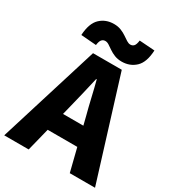

<svg xmlns="http://www.w3.org/2000/svg" viewBox="-234 -1107 1128 1238"><g transform="rotate(30 330.0 -488.0)"><path d="M-8 0 223 -745H437L668 0H480L387 -372Q372 -428 357.5 -491Q343 -554 328 -611H324Q311 -553 296 -490.5Q281 -428 267 -372L174 0ZM149 -171V-309H509V-171ZM409 -790Q379 -790 355.5 -799.5Q332 -809 314 -821.5Q296 -834 281.5 -843.5Q267 -853 253 -853Q238 -853 227.5 -842Q217 -831 213 -800L99 -809Q104 -898 145 -937Q186 -976 247 -976Q277 -976 300.5 -966.5Q324 -957 342 -944.5Q360 -932 375 -922.5Q390 -913 403 -913Q419 -913 429 -924Q439 -935 443 -966L557 -958Q553 -868 511.5 -829Q470 -790 409 -790Z"/></g></svg>

Font: Noto Sans SC Black
Style: Regular
Weight: 900
Designer: Ryoko NISHIZUKA  (kana, bopomofo & ideographs); Paul D. Hunt (Latin, Greek & Cyrillic); Sandoll Communications , Soo-you
Foundry: Adobe
Version: Version 2.004-H2;hotconv 1.0.118;makeotfexe 2.5.65603